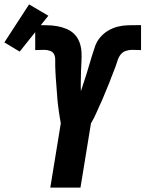

<svg xmlns="http://www.w3.org/2000/svg" viewBox="-105 -858 665 878"><path d="M125 0 173 -294Q171 -307 168.5 -320Q166 -333 164.5 -346Q163 -359 161 -372Q159 -385 158 -398Q157 -411 156 -424.5Q155 -438 154 -451Q153 -464 152 -477.5Q151 -491 150 -504Q149 -517 148.5 -530.5Q148 -544 147.5 -557Q147 -570 147.5 -584Q148 -598 142.5 -609.5Q137 -621 124 -625.5Q111 -630 98 -630Q87 -630 76.5 -629.5Q66 -629 56 -629V-743H67Q90 -743 113 -742.5Q136 -742 158 -738Q180 -734 200 -725.5Q220 -717 235 -702Q250 -687 258 -666Q266 -645 267.5 -622.5Q269 -600 267.5 -577Q266 -554 265.5 -531.5Q265 -509 264.5 -486Q264 -463 265 -440L264 -438Q278 -479 290.5 -519.5Q303 -560 315 -601Q322 -623 329.5 -645.5Q337 -668 353 -687Q369 -706 390.5 -718.5Q412 -731 435 -736.5Q458 -742 480.5 -742.5Q503 -743 525 -743H540V-629Q530 -629 519.5 -629.5Q509 -630 498 -630Q485 -630 471 -625.5Q457 -621 447.5 -609.5Q438 -598 433.5 -584Q429 -570 424.5 -557Q420 -544 414.5 -530.5Q409 -517 404 -504Q399 -491 394 -477.5Q389 -464 383 -451Q377 -438 372 -424.5Q367 -411 361 -398Q355 -385 349 -372Q343 -359 337.5 -346Q332 -333 325.5 -320Q319 -307 311 -294L263 0ZM-15 -622 -85 -664 28 -838 116 -786Z"/></svg>

Font: Iosevka SS18 Heavy
Style: Italic
Weight: 900
Italic angle: -9°
Monospace: yes
Designer: Belleve Invis
Foundry: Belleve Invis
Version: Version 25.1.1; ttfautohint (v1.8.4)